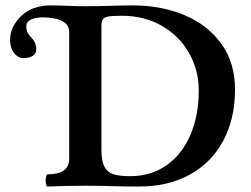

<svg xmlns="http://www.w3.org/2000/svg" viewBox="-20 -683 923 706"><path d="M147.9 -19Q147.9 -28.3 149.9 -35.2Q151.9 -42 155.3 -42Q234.4 -42 234.4 -99.1V-565.4Q234.4 -592.3 208.3 -605.7Q182.1 -619.1 136.7 -619.1Q109.4 -619.1 93 -610.8Q76.7 -602.5 76.7 -587.4Q76.7 -573.7 81.1 -564.2Q85.4 -554.7 95.2 -544.9Q113.3 -526.4 113.3 -500.5Q113.3 -484.9 99.6 -477.1Q85.9 -469.2 67.4 -469.2Q46.4 -469.2 31.7 -488Q17.1 -506.8 17.1 -536.6Q17.1 -567.4 33.2 -593.5Q49.3 -619.6 72.3 -636.2Q90.8 -649.4 115 -656.2Q139.2 -663.1 160.6 -663.1Q193.8 -663.1 227.5 -661.6Q238.3 -661.1 255.1 -660.6Q272 -660.2 293.9 -660.2Q323.2 -660.2 345.2 -660.6Q367.2 -661.1 381.8 -661.6Q425.3 -663.1 469.2 -663.1Q573.2 -663.1 658.7 -627.2Q744.1 -591.3 794.2 -521.5Q844.2 -451.7 844.2 -354Q844.2 -246.1 800.8 -165.3Q757.3 -84.5 677.7 -40.8Q598.1 2.9 492.2 2.9Q442.9 2.9 393.1 1.5Q376.5 1 351.8 0.5Q327.1 0 293.9 0Q225.1 0 155.3 2.9Q151.9 2.9 149.9 -3.4Q147.9 -9.8 147.9 -19ZM710.9 -350.1Q710.9 -425.3 675 -488.3Q639.2 -551.3 575 -588.1Q510.7 -625 429.2 -625Q393.6 -625 378.4 -622.3Q363.3 -619.6 358.2 -612.1Q353 -604.5 353 -585.9V-132.8Q353 -90.8 364 -70.1Q375 -49.3 397.2 -42.2Q419.4 -35.2 459 -35.2Q536.1 -35.2 593.3 -75.9Q650.4 -116.7 680.7 -188.2Q710.9 -259.8 710.9 -350.1Z"/></svg>

Font: JuniusX
Style: Bold
Weight: 700
Designer: Peter S. Baker
Foundry: Briery Creek Software
Version: Version 1.004